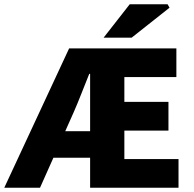

<svg xmlns="http://www.w3.org/2000/svg" viewBox="-38 -877 908 897"><path d="M-18 0 285 -651H786V-517H543V-401H749V-267H543V-134H796V0H383V-532H379Q360 -485 342 -439Q324 -393 306 -352L149 0ZM134 -140V-264H466V-140ZM446 -701 568 -857H745L754 -841L577 -701Z"/></svg>

Font: Source Sans 3 ExtraLight ExtraBold
Style: Regular
Weight: 800
Version: Version 3.052;hotconv 1.1.0;makeotfexe 2.6.0